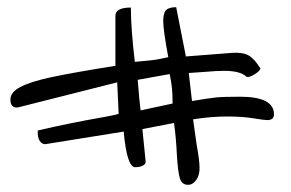

<svg xmlns="http://www.w3.org/2000/svg" viewBox="-20 -513 809 534"><path d="M472 -81Q470 -127 464 -171L376 -154L385 -65Q386 -57 377.5 -52.5Q369 -48 356 -48Q333 -48 324 -147L106 -112Q96 -112 90 -122Q84 -132 85 -150Q169 -170 272 -188Q310 -195 310 -197L306 -284L33 -215Q31 -214 26 -214Q18 -214 13.5 -219.5Q9 -225 9 -235Q8 -256 36.5 -271Q65 -286 123.5 -298.5Q182 -311 301 -330V-469Q301 -492 344 -492Q344 -433 355 -341Q406 -345 424.5 -349Q443 -353 448 -354Q434 -429 434 -455Q434 -477 442 -485Q450 -493 470 -493L497 -356L626 -366Q656 -368 672 -358.5Q688 -349 704 -323Q704 -316 687.5 -306Q671 -296 665 -300Q648 -316 603 -316Q582 -316 549 -313L505 -310L514 -232Q561 -240 581 -242Q601 -244 648 -244Q742 -244 742 -195Q742 -179 723 -179Q715 -179 684.5 -184Q654 -189 612 -189Q565 -189 517 -181L527 -110Q535 -67 535 -45Q535 -25 525.5 -12Q516 1 503 1Q486 1 480.5 -16Q475 -33 472 -81ZM460 -225Q460 -249 458.5 -265.5Q457 -282 452 -307L363 -291L367 -244Q366 -251 371 -206Z"/></svg>

Font: Indie Flower
Style: Regular
Weight: 400
Designer: Kimberly Geswein
Foundry: Kimberly Geswein
Version: Version 2.000